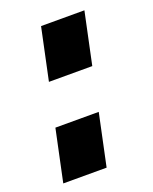

<svg xmlns="http://www.w3.org/2000/svg" viewBox="-105 -580 510 641"><g transform="rotate(-20 149.5 -259.5)"><path d="M80 -335 119 -519H273L234 -335ZM9 0 48 -184H202L163 0Z"/></g></svg>

Font: Raleway Black
Style: Italic
Weight: 900
Italic angle: -12°
Designer: Matt McInerney, Pablo Impallari, Rodrigo Fuenzalida
Foundry: Matt McInerney, Pablo Impallari, Rodrigo Fuenzalida
Version: Version 4.101;RELEASE